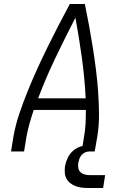

<svg xmlns="http://www.w3.org/2000/svg" viewBox="-20 -755 640 957"><path d="M35 0 47 -74Q57 -131 76 -187.5Q95 -244 117.5 -299.5Q140 -355 165 -410Q190 -465 216.5 -519Q243 -573 271 -627Q299 -681 328 -735H403Q414 -681 424 -627Q434 -573 442.5 -519Q451 -465 458 -410Q465 -355 469 -299Q473 -243 473.5 -186.5Q474 -130 465 -74L452 0H387L399 -74Q405 -107 406.5 -140.5Q408 -174 408 -207H148Q137 -174 127.5 -140.5Q118 -107 112 -74L100 0ZM170 -265H407Q402 -367 388 -467.5Q374 -568 356 -667Q305 -568 257 -468Q209 -368 170 -265ZM419 182Q402 182 386.5 180Q371 178 356.5 172.5Q342 167 330 157.5Q318 148 311 135Q304 122 303 105.5Q302 89 304 73Q308 52 318 31Q328 10 346 -5Q364 -20 386 -26Q408 -32 429 -32L424 0Q414 0 403.5 5Q393 10 386 18.5Q379 27 375.5 37Q372 47 370 57Q368 70 370.5 83Q373 96 382 104Q391 112 403.5 115Q416 118 429 118H504L494 182Z"/></svg>

Font: Iosevka Curly LtExObl
Style: Regular
Weight: 300
Width: 7
Italic angle: -9°
Monospace: yes
Designer: Belleve Invis
Foundry: Belleve Invis
Version: Version 11.1.0; ttfautohint (v1.8.3)